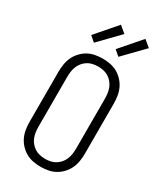

<svg xmlns="http://www.w3.org/2000/svg" viewBox="-239 -1061 979 1155"><g transform="rotate(30 250.0 -483.0)"><path d="M250 8Q224 8 197.5 3Q171 -2 148 -15Q125 -28 106.5 -48Q88 -68 77 -92Q66 -116 62 -142.5Q58 -169 58 -195V-540Q58 -566 62 -592.5Q66 -619 77 -643Q88 -667 106.5 -687Q125 -707 148 -720Q171 -733 197.5 -738Q224 -743 250 -743Q276 -743 302.5 -738Q329 -733 352 -720Q375 -707 393.5 -687Q412 -667 423 -643Q434 -619 438 -592.5Q442 -566 442 -540V-195Q442 -169 438 -142.5Q434 -116 423 -92Q412 -68 393.5 -48Q375 -28 352 -15Q329 -2 302.5 3Q276 8 250 8ZM250 -47Q269 -47 287.5 -51Q306 -55 322 -65Q338 -75 350 -89.5Q362 -104 369 -121.5Q376 -139 378.5 -157.5Q381 -176 381 -195V-540Q381 -559 378.5 -577.5Q376 -596 369 -613.5Q362 -631 350 -645.5Q338 -660 322 -670Q306 -680 287.5 -684Q269 -688 250 -688Q231 -688 212.5 -684Q194 -680 178 -670Q162 -660 150 -645.5Q138 -631 131 -613.5Q124 -596 121.5 -577.5Q119 -559 119 -540V-195Q119 -176 121.5 -157.5Q124 -139 131 -121.5Q138 -104 150 -89.5Q162 -75 178 -65Q194 -55 212.5 -51Q231 -47 250 -47ZM325 -799 288 -831 412 -974 458 -936ZM155 -799 118 -831 242 -974 288 -936Z"/></g></svg>

Font: Iosevka Term Curly Light
Style: Regular
Weight: 300
Designer: Belleve Invis
Foundry: Belleve Invis
Version: Version 32.3.0